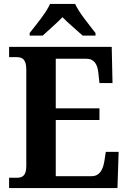

<svg xmlns="http://www.w3.org/2000/svg" viewBox="-20 -951 650 971"><path d="M130 -784V-771H196C222 -795 268 -835 296 -864C324 -835 372 -795 398 -771H463V-784C434 -822 380 -886 360 -931H233C214 -886 159 -822 130 -784ZM26 0H574L580 -183H515L508 -137C501 -93 484 -60 443 -60H262V-344H483V-403H262V-654H415C457 -654 474 -626 478 -577L483 -531H549L545 -714H26V-662H63C91 -662 113 -654 113 -598V-111C113 -61 92 -52 64 -52H26Z"/></svg>

Font: Noto Serif Tamil SemiCondensed
Style: Bold
Weight: 700
Width: 4
Designer: Indian Type Foundry, Tom Grace, and the Monotype Design Team
Foundry: Monotype Imaging Inc.
Version: Version 2.004